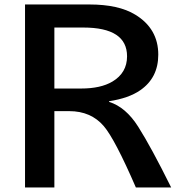

<svg xmlns="http://www.w3.org/2000/svg" viewBox="-20 -805 800 850"><path d="M90.8 -785.2H375.5Q504.9 -785.2 578.6 -740.2Q680.7 -678.2 680.7 -563Q680.7 -460.4 600.6 -405.3Q549.8 -370.1 462.9 -356.9V-354Q536.6 -331.1 591.8 -244.1Q649.4 -153.3 737.8 24.9H581.5Q488.8 -189 439.5 -246.6Q382.8 -313 286.6 -313H220.7V24.9H90.8ZM220.7 -683.1V-413.1H338.9Q425.8 -413.1 477.5 -443.8Q542.5 -482.4 542.5 -555.7Q542.5 -683.1 348.6 -683.1Z"/></svg>

Font: FORM UDPGothic
Style: Bold
Weight: 700
Foundry: Pronama LLC
Version: Version 1.051